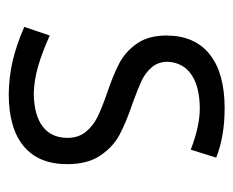

<svg xmlns="http://www.w3.org/2000/svg" viewBox="-68 -462 541 446"><g transform="rotate(90 203.0 -238.5)"><path d="M42 -23.9 62 -83Q104.5 -64 136.5 -55.2Q168.5 -46.4 197.8 -45.9Q247.6 -46.9 273.4 -66.7Q299.3 -86.4 299.8 -123.5Q299.8 -149.9 285.6 -167Q271.5 -184.1 251 -194.1Q230.5 -204.1 195.3 -216.3Q152.3 -231 126 -244.9Q99.6 -258.8 80.8 -285.4Q62 -312 62 -355Q62.5 -420.4 106 -454.8Q149.4 -489.3 231 -489.3Q296.4 -489.3 345.7 -469.7L327.1 -410.6Q272.9 -431.6 231 -431.6Q180.7 -431.2 152.8 -412.1Q125 -393.1 123 -357.4Q123 -335 135.7 -320.1Q148.4 -305.2 167.2 -296.4Q186 -287.6 219.7 -275.4Q264.2 -260.3 292.2 -245.4Q320.3 -230.5 340.6 -200.9Q360.8 -171.4 360.8 -123.5Q360.8 -57.1 319.1 -22.5Q277.3 12.2 197.8 12.2Q158.7 11.7 121.6 3.2Q84.5 -5.4 42 -23.9Z"/></g></svg>

Font: Selawik Semilight
Style: Regular
Weight: 300
Designer: Aaron Bell
Foundry: Microsoft Corporation
Version: Version 1.01